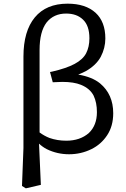

<svg xmlns="http://www.w3.org/2000/svg" viewBox="-20 -822 690 1048"><path d="M250 -69Q293 -54 342 -54Q417 -54 465 -96Q509 -138 509 -210Q509 -262 491 -300Q471 -339 422 -359Q383 -375 320 -375Q300 -375 268 -373L253 -429L264 -431Q342 -449 387 -473Q432 -497 450 -531Q468 -566 468 -613Q468 -682 433 -715Q399 -748 341 -748Q273 -748 234 -699Q196 -649 196 -549V-99Q222 -80 250 -69ZM108 -14V-513Q108 -652 170 -727Q232 -802 349 -802Q447 -802 502 -752Q555 -703 555 -612Q555 -560 530 -512Q505 -466 449 -434Q430 -424 407 -415Q483 -402 526 -367Q598 -307 598 -204Q598 -134 565 -84Q532 -34 479 -8Q422 20 357 20Q292 20 235 -8Q212 -20 193 -38L203 187L121 206L100 193Z"/></svg>

Font: Early Summer Mincho Screen
Style: Regular
Weight: 400
Designer: GuiWonder
Version: Version 1.002